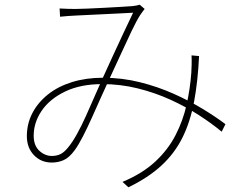

<svg xmlns="http://www.w3.org/2000/svg" viewBox="-20 -746 1040 815"><path d="M233 -710Q251 -709 268 -708.5Q285 -708 300 -708Q318 -708 352 -709.5Q386 -711 424.5 -713Q463 -715 495.5 -717Q528 -719 542 -720Q552 -721 559 -722.5Q566 -724 573 -726L594 -708Q590 -703 585.5 -697Q581 -691 575 -682Q560 -659 538 -613Q516 -567 491 -512Q466 -457 442 -406Q427 -374 408.5 -332.5Q390 -291 370.5 -247.5Q351 -204 332 -167Q313 -130 296 -107Q273 -76 249.5 -66Q226 -56 200 -56Q154 -56 124 -87.5Q94 -119 94 -168Q94 -221 117.5 -266Q141 -311 183.5 -345Q226 -379 285.5 -397.5Q345 -416 417 -416Q498 -416 574 -397Q650 -378 717 -348Q784 -318 840 -284Q896 -250 937 -219L921 -187Q879 -222 824 -257.5Q769 -293 703 -323Q637 -353 564 -371Q491 -389 414 -389Q322 -389 256.5 -357.5Q191 -326 157 -276Q123 -226 123 -170Q123 -128 147 -106Q171 -84 200 -84Q220 -84 236 -91.5Q252 -99 269 -120Q288 -143 307 -177.5Q326 -212 344.5 -253Q363 -294 380.5 -334.5Q398 -375 413 -408Q435 -456 458 -506.5Q481 -557 503.5 -604.5Q526 -652 545 -692Q530 -691 497 -689.5Q464 -688 425.5 -686Q387 -684 353 -682.5Q319 -681 302 -680Q285 -679 268.5 -678Q252 -677 235 -675ZM825 -508Q820 -401 804 -315.5Q788 -230 755 -163Q722 -96 666 -44Q610 8 525 49L500 26Q584 -9 638.5 -59.5Q693 -110 725 -172Q757 -234 772 -301.5Q787 -369 792 -436Q793 -452 793.5 -472Q794 -492 793 -511Z"/></svg>

Font: Shanggu Sans SC VF
Style: Regular
Weight: 250
Designer: GuiWonder
Version: Version 1.021